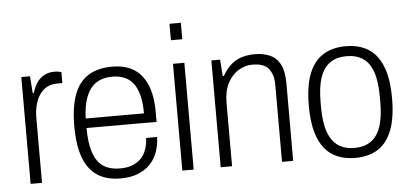

<svg xmlns="http://www.w3.org/2000/svg" viewBox="-50 -826 2008 942"><g transform="rotate(-5 954.0 -355.5)"><path d="M66 0V-526H109L115 -442H120Q128 -469 141.5 -490.5Q155 -512 177 -525Q199 -538 230 -538Q241 -538 250 -536.5Q259 -535 264 -533V-479H238Q209 -479 187.5 -467Q166 -455 151.5 -433.5Q137 -412 129.5 -383Q122 -354 122 -319V0Z M508 12Q441 12 395.5 -17Q350 -46 327 -107Q304 -168 304 -263Q304 -360 327.5 -420.5Q351 -481 397.5 -509.5Q444 -538 514 -538Q578 -538 620.5 -511.5Q663 -485 685.5 -431.5Q708 -378 708 -298V-249H363Q363 -174 379.5 -126.5Q396 -79 428.5 -58Q461 -37 509 -37Q545 -37 570.5 -47Q596 -57 613.5 -75Q631 -93 640 -119Q649 -145 650 -175H704Q703 -136 691 -102Q679 -68 655 -42.5Q631 -17 594.5 -2.5Q558 12 508 12ZM363 -296H650Q650 -349 640.5 -385.5Q631 -422 613 -445Q595 -468 569 -478.5Q543 -489 511 -489Q462 -489 430 -467Q398 -445 381.5 -402Q365 -359 363 -296Z M813 -642V-723H869V-642ZM813 0V-526H869V0Z M1002 0V-526H1045L1051 -445H1057Q1077 -481 1102 -501.5Q1127 -522 1155.5 -530Q1184 -538 1216 -538Q1259 -538 1291.5 -523.5Q1324 -509 1341.5 -475Q1359 -441 1359 -383V0H1304V-378Q1304 -409 1296.5 -430Q1289 -451 1276 -464Q1263 -477 1243.5 -482.5Q1224 -488 1200 -488Q1164 -488 1131.5 -468Q1099 -448 1078.5 -409Q1058 -370 1058 -312V0Z M1664 12Q1599 12 1553 -16.5Q1507 -45 1483 -106Q1459 -167 1459 -263Q1459 -360 1483 -420.5Q1507 -481 1553 -509.5Q1599 -538 1664 -538Q1730 -538 1775.5 -509.5Q1821 -481 1845 -420.5Q1869 -360 1869 -263Q1869 -167 1845 -106Q1821 -45 1775.5 -16.5Q1730 12 1664 12ZM1664 -37Q1712 -37 1744.5 -59Q1777 -81 1793.5 -128Q1810 -175 1810 -251V-275Q1810 -352 1793.5 -399Q1777 -446 1744.5 -467.5Q1712 -489 1664 -489Q1617 -489 1584.5 -467.5Q1552 -446 1535 -399Q1518 -352 1518 -275V-251Q1518 -175 1535 -128Q1552 -81 1584.5 -59Q1617 -37 1664 -37Z"/></g></svg>

Font: Archivo SemiCondensed ExtraLight
Style: Regular
Weight: 250
Width: 4
Designer: Hector Gatti
Foundry: Omnibus-Type
Version: Version 2.001